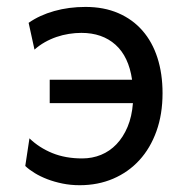

<svg xmlns="http://www.w3.org/2000/svg" viewBox="-20 -528 540 560"><path d="M454.1 -256.3Q454.1 -194.8 436.3 -145.3Q418.5 -95.7 386.5 -60.8Q354.5 -25.9 310.1 -6.8Q265.6 12.2 212.4 12.2Q186 12.2 162.1 7.3Q138.2 2.4 117.9 -5.4Q97.7 -13.2 81.3 -23.2Q64.9 -33.2 53.7 -43.9L65.9 -124.5Q94.2 -97.2 132.6 -81.5Q170.9 -65.9 219.7 -65.9Q249 -65.9 274.7 -76.4Q300.3 -86.9 319.8 -107.4Q339.4 -127.9 352.1 -158Q364.7 -188 367.7 -227.1H125V-295.4H365.2Q355.5 -362.8 316.9 -397.5Q278.3 -432.1 217.3 -432.1Q199.7 -432.1 181.2 -429.2Q162.6 -426.3 144.8 -420.2Q127 -414.1 110.6 -404.8Q94.2 -395.5 80.6 -383.3L63.5 -461.4Q95.7 -483.9 138.2 -495.8Q180.7 -507.8 229.5 -507.8Q283.2 -507.8 325 -489.7Q366.7 -471.7 395.5 -438.7Q424.3 -405.8 439.2 -359.4Q454.1 -313 454.1 -256.3Z"/></svg>

Font: Andika
Style: Regular
Weight: 400
Designer: Victor Gaultney, Annie Olsen, Julie Remington, Don Collingsworth, Eric Hays
Foundry: SIL International
Version: Version 1.001